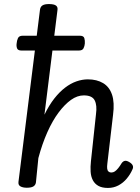

<svg xmlns="http://www.w3.org/2000/svg" viewBox="-20 -910 690 946"><path d="M512 16Q483 16 465 6Q447 -4 437.5 -22Q428 -40 426.5 -64Q425 -88 428 -115L453 -348Q459 -391 446.5 -415.5Q434 -440 393 -440Q361 -440 330 -418Q299 -396 269 -356Q239 -316 213.5 -259Q188 -202 169 -131L157 -11Q155 2 144.5 8.5Q134 15 112 15Q93 15 81 8.5Q69 2 71 -14L177 -862Q179 -877 189.5 -883.5Q200 -890 221 -890Q246 -890 256 -882.5Q266 -875 263 -859L199 -345Q222 -392 247.5 -424.5Q273 -457 300.5 -478Q328 -499 356.5 -509Q385 -519 413 -519Q457 -519 488 -500.5Q519 -482 532 -443.5Q545 -405 537 -344L509 -105Q507 -90 508 -80Q509 -70 514.5 -65Q520 -60 528 -60Q538 -60 546 -65.5Q554 -71 562.5 -81.5Q571 -92 580 -107Q587 -116 595.5 -117.5Q604 -119 616 -112Q630 -104 634 -94.5Q638 -85 632 -74Q622 -51 604.5 -30Q587 -9 563.5 3.5Q540 16 512 16ZM86 -661Q68 -661 64 -672Q60 -683 62 -696Q63 -710 68.5 -722Q74 -734 92 -734H373Q392 -734 395.5 -722Q399 -710 398 -696Q397 -683 391.5 -672Q386 -661 368 -661Z"/></svg>

Font: Playwrite GB S
Style: Italic
Weight: 400
Italic angle: -7°
Designer: Veronika Burian, José Scaglione
Foundry: TypeTogether
Version: Version 1.000